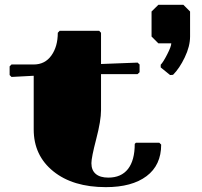

<svg xmlns="http://www.w3.org/2000/svg" viewBox="-20 -768 840 798"><path d="M770 -616.2Q770 -575.7 748 -529.8Q726.1 -483.9 699.2 -457L687 -456.1L647.9 -487.8V-499Q658.2 -509.3 675 -542.2Q691.9 -575.2 691.9 -587.9H638.2L609.9 -616.2V-720.2L638.2 -748H742.2L770 -720.2ZM551.8 -507.8 560.1 -500V-467.8L551.8 -460H399.9V-310.1Q399.9 -266.6 379.9 -189.9Q359.9 -113.3 359.9 -89.8Q359.9 -60.5 377.9 -45.2Q396 -29.8 430.2 -29.8Q483.9 -29.8 512 -65.7Q540 -101.6 540 -169.9L544.9 -174.8H642.1L649.9 -167Q649.9 -81.5 589.1 -35.9Q528.3 9.8 419.9 9.8Q283.2 9.8 201.7 -55.9Q120.1 -121.6 120.1 -230V-453.1L27.8 -448.2L20 -456.1V-492.2L27.8 -500H120.1Q167 -500 193.6 -537.4Q220.2 -574.7 220.2 -631.8L228 -640.1H392.1L399.9 -631.8V-502Z"/></svg>

Font: Yokawerad
Style: Regular
Weight: 500
Designer: gluk
Foundry: gluk
Version: Version 0.79